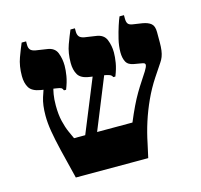

<svg xmlns="http://www.w3.org/2000/svg" viewBox="-91 -696 832 794"><g transform="rotate(-15 325.5 -298.5)"><path d="M139 0Q120 -75 108 -125.5Q96 -176 90 -212Q84 -248 84 -279Q84 -325 94 -356Q104 -387 116 -421L154 -407Q151 -401 147 -388.5Q143 -376 139.5 -356.5Q136 -337 136 -309Q136 -270 143 -241Q150 -212 159 -192Q168 -172 174 -159H424Q439 -195 452.5 -223Q466 -251 479 -273Q492 -295 504 -313L528 -350Q538 -366 539 -374.5Q540 -383 528 -385L493 -391Q468 -395 459.5 -411.5Q451 -428 451 -452Q451 -479 458 -508Q465 -537 473 -561.5Q481 -586 486 -597H505V-583Q505 -567 510.5 -560Q516 -553 530 -551L570 -545Q594 -541 606.5 -530.5Q619 -520 619 -494V-450Q619 -431 617 -416Q615 -401 610.5 -389.5Q606 -378 599 -368L563 -314Q538 -276 518.5 -233.5Q499 -191 485 -147.5Q471 -104 462 -59L449 0ZM203 -113 330 -424 377 -416 254 -113ZM185 -361Q182 -369 177 -372Q172 -375 157 -377L92 -387Q56 -393 44 -413Q32 -433 32 -463Q32 -506 44.5 -540Q57 -574 67 -597H86V-582Q86 -569 92 -561.5Q98 -554 114 -551L160 -544Q194 -540 204 -514Q214 -488 214 -459Q214 -440 210 -415.5Q206 -391 194 -361ZM396 -361Q393 -369 384.5 -372.5Q376 -376 358 -379L302 -387Q265 -392 253 -412.5Q241 -433 241 -463Q241 -506 253.5 -540Q266 -574 276 -597H295V-583Q295 -570 301 -562Q307 -554 323 -551L370 -544Q404 -540 414.5 -514Q425 -488 425 -459Q425 -440 421 -415.5Q417 -391 405 -361Z"/></g></svg>

Font: Frank Ruhl Libre
Style: Bold
Weight: 700
Designer: Yanek Iontef
Foundry: Fontef
Version: Version 6.004